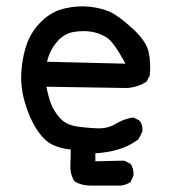

<svg xmlns="http://www.w3.org/2000/svg" viewBox="-20 -473 540 600"><path d="M263 107Q235 107 213 94Q199 72 200 46Q201 20 201 -6Q172 -8 145.5 -20Q119 -32 95.5 -67.5Q72 -103 57.5 -153.5Q43 -204 47 -253Q51 -302 65.5 -340Q80 -378 111.5 -408Q143 -438 183.5 -447Q224 -456 260 -452Q296 -448 322.5 -436.5Q349 -425 393 -385Q437 -345 444.5 -310.5Q452 -276 448 -237L438 -218Q411 -200 376 -198L125 -202Q131 -171 139.5 -148.5Q148 -126 167 -104.5Q186 -83 219.5 -78Q253 -73 285 -72Q317 -71 341.5 -86Q366 -101 396 -106L415 -97Q427 -83 425 -62L413 -38Q384 -16 349.5 -6Q315 4 278 6V31L368 29L388 39Q399 55 397 76L388 96Q374 105 358 107ZM372 -274Q335 -343 312.5 -356.5Q290 -370 264.5 -374Q239 -378 209.5 -373Q180 -368 157.5 -341.5Q135 -315 127 -280Z"/></svg>

Font: Kosefont JP
Style: Regular
Weight: 400
Designer: Nozomi Seto 瀬戸のぞみ
Version: Version 3.00;June 19, 2020